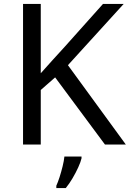

<svg xmlns="http://www.w3.org/2000/svg" viewBox="-20 -734 659 975"><path d="M619 0H513L260 -341L187 -277V0H97V-714H187V-362Q217 -396 248 -430Q279 -464 310 -498L503 -714H608L325 -403ZM394 70Q390 88 377.5 115.5Q365 143 348.5 171Q332 199 314 221H266V209Q274 192 282.5 165.5Q291 139 298 110.5Q305 82 307 61H394Z"/></svg>

Font: Noto Sans Elymaic
Style: Regular
Weight: 400
Designer: Morgane Pierson
Foundry: Google LLC
Version: Version 1.002; ttfautohint (v1.8.4.7-5d5b)